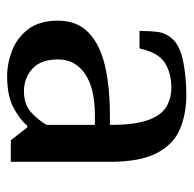

<svg xmlns="http://www.w3.org/2000/svg" viewBox="-22 -498 530 525"><g transform="rotate(90 242.5 -235.0)"><path d="M188 10Q153 10 118 -3.5Q83 -17 59.5 -47.5Q36 -78 36 -129Q36 -181 68.5 -212.5Q101 -244 159 -257.5Q217 -271 295 -271H321Q321 -339 308 -375Q295 -411 272 -425Q249 -439 219 -439Q179 -439 151 -421Q123 -403 112 -352H64Q64 -379 67 -402.5Q70 -426 89 -445Q108 -464 150.5 -472Q193 -480 239 -480Q290 -480 331.5 -463Q373 -446 397.5 -400.5Q422 -355 422 -270V0H363L328 -45H323Q308 -26 275 -8Q242 10 188 10ZM229 -36Q265 -36 286.5 -55.5Q308 -75 321 -98V-230H295Q221 -230 181.5 -203Q142 -176 142 -129Q142 -82 167.5 -59Q193 -36 229 -36Z"/></g></svg>

Font: El Messiri Medium
Style: Regular
Weight: 500
Designer: Mohamed Gaber
Foundry: Kief Type Foundry
Version: Version 2.020; ttfautohint (v1.8.3)